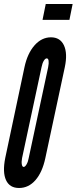

<svg xmlns="http://www.w3.org/2000/svg" viewBox="-26 -929 382 957"><path d="M69 8Q116.5 8 150.8 -31.2Q185 -70.5 200 -141L297 -594Q311.5 -662.5 292.8 -702.8Q274 -743 228 -743Q181.5 -743 146 -702.8Q110.5 -662.5 96 -594L0 -141Q-14 -70.5 4 -31.2Q22 8 69 8ZM92 -97Q85 -97 82.8 -109.5Q80.5 -122 84 -141L181 -594Q185 -614 192.2 -626Q199.5 -638 207 -638Q214.5 -638 216.2 -626.2Q218 -614.5 214 -594L117 -141Q114 -123 106.5 -110Q99 -97 92 -97ZM186 -830H320L336 -909H202Z"/></svg>

Font: League Gothic Condensed Italic
Style: Regular
Weight: 400
Width: 3
Designer: The League of Moveable Type
Version: Version 1.600; ttfautohint (v1.8.3)